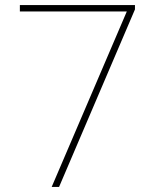

<svg xmlns="http://www.w3.org/2000/svg" viewBox="-20 -734 610 754"><path d="M478 -689H58V-714H510V-697L212 0H183Z"/></svg>

Font: Noto Sans UI Thin
Style: Regular
Weight: 250
Designer: Monotype Design Team
Foundry: Monotype Imaging Inc.
Version: Version 1.001